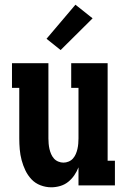

<svg xmlns="http://www.w3.org/2000/svg" viewBox="-20 -789 540 817"><path d="M198 8Q175 8 152.5 -0.5Q130 -9 114 -26Q98 -43 88 -64Q78 -85 72 -107.5Q66 -130 64 -153.5Q62 -177 62 -200V-415H31V-520H186V-200Q186 -189 187 -177.5Q188 -166 190.5 -155Q193 -144 197.5 -133.5Q202 -123 209.5 -114.5Q217 -106 228 -101.5Q239 -97 250 -97Q261 -97 272 -101.5Q283 -106 290.5 -114.5Q298 -123 302.5 -133.5Q307 -144 309.5 -155Q312 -166 313 -177.5Q314 -189 314 -200V-415H283V-520H438V-105H469V0H314V-77Q307 -59 296 -43Q285 -27 270 -15Q255 -3 236 2.5Q217 8 198 8ZM238 -576 178 -624 301 -769 374 -711Z"/></svg>

Font: Iosevka Curly Slab Extrabold
Style: Regular
Weight: 800
Monospace: yes
Designer: Belleve Invis
Foundry: Belleve Invis
Version: Version 22.1.2; ttfautohint (v1.8.4)